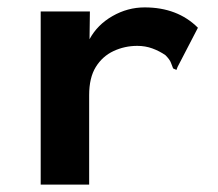

<svg xmlns="http://www.w3.org/2000/svg" viewBox="-20 -499 590 519"><path d="M90 -468H223L222 -393Q243 -432 284 -455.5Q325 -479 371 -479Q460 -479 515 -424L460 -318L457 -310L448 -314Q445 -321 442 -329.5Q439 -338 427 -350Q411 -361 392 -368Q373 -375 351 -375Q317 -375 287 -361Q257 -347 239 -318Q221 -289 221 -242V0H90Z"/></svg>

Font: Inconsolata SemiExpanded ExtraBold
Style: Regular
Weight: 800
Width: 6
Monospace: yes
Designer: Raph Levien, Cyreal, Brenton Simpson
Foundry: Raph Levien, Cyreal, Google
Version: Version 3.001; ttfautohint (v1.8.2.53-6de2)